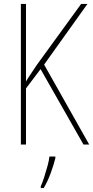

<svg xmlns="http://www.w3.org/2000/svg" viewBox="-20 -734 473 975"><path d="M433 0H404L186 -383L112 -285V0H86V-714H112V-320Q119 -333 133 -353.5Q147 -374 166 -403L392 -714H424L204 -406ZM261 70Q252 106 237 146.5Q222 187 202 221H187V212Q195 195 204 167Q213 139 221 110Q229 81 231 61H261Z"/></svg>

Font: Noto Sans Lao Looped Condensed Thin
Style: Regular
Weight: 100
Width: 3
Designer: Mark Frömberg, Ben Mitchell
Foundry: The Fontpad Ltd
Version: Version 1.002; ttfautohint (v1.8.4.7-5d5b)